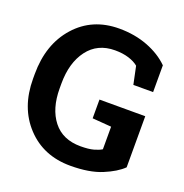

<svg xmlns="http://www.w3.org/2000/svg" viewBox="-131 -838 922 964"><g transform="rotate(20 330.5 -355.5)"><path d="M616.7 -79.1Q582 -44.9 515.6 -17.3Q449.2 10.3 347.7 10.3Q203.6 10.3 113.3 -86.2Q22.9 -182.6 22.9 -336.9V-361.3Q22.9 -521 112.1 -621.1Q201.2 -721.2 344.7 -721.2Q428.2 -721.2 497.3 -694.6Q566.4 -668 612.3 -622.6V-479.5H506.8L486.8 -574.7Q467.3 -591.3 435.3 -601.3Q403.3 -611.3 361.8 -611.3Q268.6 -611.3 216.8 -542.5Q165 -473.6 165 -362.3V-336.9Q165 -228.5 215.8 -163.8Q266.6 -99.1 362.3 -99.1Q405.3 -99.1 431.9 -106.4Q458.5 -113.8 473.6 -123.5V-244.1L372.1 -252V-352.1H616.7Z"/></g></svg>

Font: Roboto Avanza Slab
Style: Bold
Weight: 700
Designer: Google
Version: Version 1.100263; 2013; ttfautohint (v0.94.20-1c74) -l 8 -r 